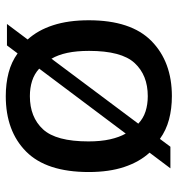

<svg xmlns="http://www.w3.org/2000/svg" viewBox="4 -596 602 649"><g transform="rotate(-90 304.5 -271.0)"><path d="M496 -478Q527.5 -443.5 544.2 -392Q561 -340.5 561 -271.5Q561 -128.5 490.8 -59.5Q420.5 9.5 304.5 9.5Q262 9.5 225.5 -0.2Q189 -10 160 -31L133.5 4.5H60.5L113.5 -66Q82 -100.5 65 -151.8Q48 -203 48 -271.5Q48 -414.5 117.2 -483.2Q186.5 -552 304.5 -552Q347 -552 383.5 -542.5Q420 -533 449 -512L476 -548H548.5ZM304.5 -470.5Q233.5 -470.5 192.5 -426.2Q151.5 -382 151.5 -272.5Q151.5 -231 158.5 -199.8Q165.5 -168.5 178 -146.5L397.5 -439Q379.5 -455.5 356 -463Q332.5 -470.5 304.5 -470.5ZM304.5 -72Q375.5 -72 416.5 -116.5Q457.5 -161 457.5 -270.5Q457.5 -312.5 450.8 -344Q444 -375.5 431 -397.5L211.5 -104Q229.5 -87 253 -79.5Q276.5 -72 304.5 -72Z"/></g></svg>

Font: Encode Sans Semi Expanded Medium
Style: Regular
Weight: 500
Width: 6
Designer: Multiple Designers
Foundry: Impallari Type
Version: Version 3.000; ttfautohint (v1.8.3) -l 8 -r 50 -G 200 -x 14 